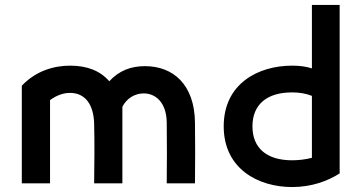

<svg xmlns="http://www.w3.org/2000/svg" viewBox="-20 -740 1460 775"><path d="M68 -394V0H182V-336C211 -357 238 -365 263 -365C323 -365 358 -319 360 -241C362 -158 361 -83 360 0H474V-309C492 -344 525 -363 560 -363C610 -363 652 -324 653 -246C654 -163 654 -83 653 0H767C768 -83 768 -163 767 -246C765 -399 679 -473 565 -473C508 -473 461 -455 421 -412C385 -454 332 -475 263 -475C199 -475 126 -455 68 -394Z M1239 -720V-464C1214 -472 1188 -475 1159 -475C1023 -475 883 -403 883 -230C883 -58 1023 15 1159 15C1239 15 1304 -10 1351 -40V-720ZM999 -230C999 -318 1057 -367 1159 -367C1187 -367 1214 -363 1239 -353V-103C1212 -96 1184 -93 1159 -93C1057 -93 999 -142 999 -230Z"/></svg>

Font: KT Kiyosuna Sans Bold
Style: Regular
Weight: 700
Designer: [Zen Kaku Gothic] Yoshimichi Ohira
Version: Version 1.010;Glyphs 3.1.2 (3151)